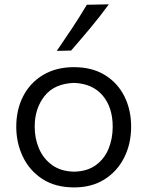

<svg xmlns="http://www.w3.org/2000/svg" viewBox="-20 -838 667 870"><path d="M315.9 11.2Q230.5 11.2 171.9 -27.1Q113.3 -65.4 83.5 -128.2Q53.7 -190.9 53.7 -263.7Q53.7 -341.8 85.4 -402.8Q117.2 -463.9 176 -498.8Q234.9 -533.7 314.9 -533.7Q397.5 -533.7 455.3 -498Q513.2 -462.4 543.7 -401.4Q574.2 -340.3 574.2 -263.7Q574.2 -186.5 542.7 -124Q511.2 -61.5 453.4 -25.1Q395.5 11.2 315.9 11.2ZM315.9 -60.1Q376 -61.5 414.8 -90.1Q453.6 -118.7 472.2 -164.6Q490.7 -210.4 490.7 -263.7Q490.7 -351.6 445.1 -405.3Q399.4 -459 315.9 -462.4Q227.1 -459.5 182.1 -403.1Q137.2 -346.7 137.2 -263.7Q137.2 -210.9 156.7 -165Q176.3 -119.1 215.8 -90.3Q255.4 -61.5 315.9 -60.1ZM237.3 -607.4Q273.4 -659.7 307.9 -711.9Q342.3 -764.2 373.5 -816.4L473.1 -818.4Q434.1 -764.6 390.6 -712.6Q347.2 -660.6 302.2 -608.9Z"/></svg>

Font: Pinar DS3-Regular
Style: Regular
Weight: 400
Designer: Amin Abedi
Version: Version 2.000